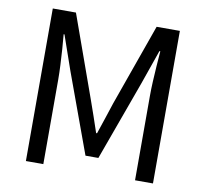

<svg xmlns="http://www.w3.org/2000/svg" viewBox="-81 -821 973 909"><g transform="rotate(10 406.0 -366.5)"><path d="M100.6 0V-733.4H211.9L352.5 -340.7Q365.9 -303.8 379 -265Q392 -226.2 405.1 -188H409.5Q422.9 -226.2 435.3 -265Q447.8 -303.8 460.2 -340.7L599.8 -733.4H711.5V0H625.3V-405.7Q625.3 -437.8 627.2 -475.6Q629.1 -513.3 631.8 -551.9Q634.6 -590.5 637.1 -622.2H632.8L574.4 -455.2L436 -74H374L234.5 -455.2L176.4 -622.2H172.4Q175.5 -590.5 178.1 -551.9Q180.7 -513.3 182.5 -475.6Q184.4 -437.8 184.4 -405.7V0Z"/></g></svg>

Font: Noto Sans TC
Style: Regular
Weight: 100
Designer: Ryoko NISHIZUKA 西塚涼子 (kana, bopomofo & ideographs); Paul D. Hunt (Latin, Greek & Cyrillic); Sandoll Communications 산돌커뮤니
Foundry: Adobe
Version: Version 2.004;hotconv 1.0.118;makeotfexe 2.5.65603